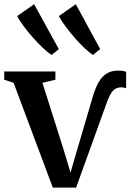

<svg xmlns="http://www.w3.org/2000/svg" viewBox="-28 -864 604 889"><path d="M216.5 4.5 35 -480.5 -8.5 -495V-533H228.5V-495L168.5 -480.5L265.5 -174.5L298.5 -65L331.5 -178L402 -417.5Q414 -458 429.5 -484.5Q445 -511 466.8 -524Q488.5 -537 518.5 -537Q534.5 -537 543 -535.2Q551.5 -533.5 556 -531V-455Q550 -457.5 542 -459Q534 -460.5 525 -459Q511.5 -457.5 501 -449Q490.5 -440.5 482.5 -425.8Q474.5 -411 467 -390.5L324.5 4.5ZM210 -610Q192.5 -621.5 169.5 -643.2Q146.5 -665 123.2 -691.5Q100 -718 80.8 -743.8Q61.5 -769.5 51.5 -789.5L130 -844.5L244.5 -636.5L211 -610ZM401.5 -610Q384 -621.5 361.5 -643Q339 -664.5 316.2 -690.8Q293.5 -717 274.5 -743Q255.5 -769 244.5 -789.5L323 -844.5L436 -636.5L402.5 -610Z"/></svg>

Font: Merriweather 72pt SemiBold
Style: Regular
Weight: 600
Version: Version 2.100